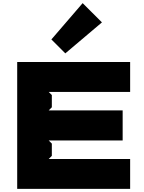

<svg xmlns="http://www.w3.org/2000/svg" viewBox="-20 -1206 921 1226"><path d="M811 -190.9V0H89.8V-810.1H811V-619.1H291L311 -599.1V-521L291 -501H763.2V-309.1H291L311 -289.1V-210.9L291 -190.9ZM507.8 -1186 630.9 -1063 397 -865.2 308.1 -954.1Z"/></svg>

Font: Sinkin Sans 900 X Black
Style: Regular
Weight: 950
Designer: Keith Bates
Foundry: K-Type
Version: Sinkin Sans (version 1.0)  by Keith Bates   •   © 2014   www